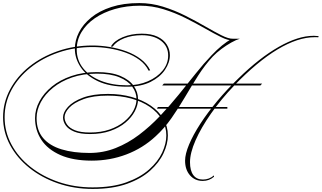

<svg xmlns="http://www.w3.org/2000/svg" viewBox="-34 -971 2093 1249"><path d="M987 -264 993 -275H1445V-264ZM2039 -736 2036 -728Q2033 -729 2029 -729Q2025 -729 2013 -729Q1904 -729 1771.5 -649.5Q1639 -570 1488 -413Q1403 -324 1338.5 -232Q1274 -140 1238 -58Q1202 24 1202 84Q1202 139 1223.5 168Q1245 197 1286 197Q1327 197 1358 170V179Q1327 206 1285 206Q1234 206 1202 169.5Q1170 133 1170 74Q1170 31 1196 -31Q1222 -93 1269 -165.5Q1316 -238 1379.5 -314Q1443 -390 1517 -461Q1654 -595 1780 -666.5Q1906 -738 2005 -738Q2008 -738 2006.5 -738Q2005 -738 2010 -738Q2015 -738 2039 -736ZM699 -668H687Q709 -706 764.5 -729Q820 -752 888 -752Q950 -752 990.5 -732.5Q1031 -713 1051 -681Q1071 -649 1071 -612Q1071 -564 1039 -516.5Q1007 -469 945 -438Q883 -407 792 -407Q679 -407 603.5 -442.5Q528 -478 490.5 -534.5Q453 -591 453 -654Q453 -708 479.5 -760.5Q506 -813 559 -856.5Q612 -900 690.5 -925.5Q769 -951 872 -951Q951 -951 1026.5 -927.5Q1102 -904 1171.5 -869Q1241 -834 1300.5 -799.5Q1360 -765 1406.5 -741.5Q1453 -718 1482 -719V-708Q1450 -707 1403.5 -730Q1357 -753 1298.5 -786.5Q1240 -820 1172 -854Q1104 -888 1029.5 -911Q955 -934 877 -934Q789 -934 714 -912.5Q639 -891 583 -852.5Q527 -814 496 -762Q465 -710 465 -649Q465 -580 506.5 -527.5Q548 -475 622 -445.5Q696 -416 793 -416Q867 -416 927.5 -442Q988 -468 1024 -512Q1060 -556 1060 -610Q1060 -670 1013 -706Q966 -742 888 -742Q824 -742 773.5 -722Q723 -702 699 -668ZM568 248Q696 248 787 215.5Q878 183 936 131.5Q994 80 1021 21.5Q1048 -37 1048 -90Q1048 -146 1019.5 -193.5Q991 -241 940 -276Q889 -311 819.5 -330Q750 -349 667 -349Q572 -349 509.5 -326Q447 -303 416.5 -270.5Q386 -238 386 -208Q386 -184 402 -161Q418 -138 454 -123.5Q490 -109 551 -109Q623 -109 679 -128.5Q735 -148 774 -180Q813 -212 833.5 -250.5Q854 -289 854 -326Q854 -369 826.5 -407Q799 -445 742 -468.5Q685 -492 596 -492Q506 -492 434 -467Q362 -442 310.5 -400Q259 -358 231.5 -306.5Q204 -255 204 -203Q204 -123 246.5 -73Q289 -23 366.5 0.5Q444 24 548 24Q638 24 718.5 -8Q799 -40 870.5 -94Q942 -148 1006 -215.5Q1070 -283 1128 -354.5Q1186 -426 1239 -492.5Q1292 -559 1342 -611Q1377 -648 1409.5 -674.5Q1442 -701 1474 -719H1526Q1502 -712 1470 -694Q1438 -676 1406.5 -652.5Q1375 -629 1350 -603Q1299 -548 1255.5 -480Q1212 -412 1170 -340.5Q1128 -269 1081.5 -202.5Q1035 -136 978 -84Q895 -7 788.5 33.5Q682 74 563 74Q441 74 358.5 37.5Q276 1 235 -61.5Q194 -124 194 -203Q194 -259 222.5 -312Q251 -365 303.5 -408Q356 -451 430.5 -476.5Q505 -502 596 -502Q690 -502 749 -477Q808 -452 836 -412Q864 -372 864 -326Q864 -287 843 -247Q822 -207 782 -173.5Q742 -140 684 -119.5Q626 -99 551 -99Q487 -99 448.5 -115Q410 -131 393 -156Q376 -181 376 -207Q376 -240 408 -275.5Q440 -311 505 -335.5Q570 -360 668 -360Q752 -360 823 -340Q894 -320 947 -283.5Q1000 -247 1029 -198Q1058 -149 1058 -90Q1058 -35 1030 25.5Q1002 86 943 139Q884 192 791.5 225Q699 258 569 258Q448 258 342.5 221.5Q237 185 157 121Q77 57 31.5 -27.5Q-14 -112 -14 -208Q-14 -304 31.5 -389Q77 -474 157 -538Q237 -602 342.5 -638.5Q448 -675 568 -675Q622 -675 679.5 -665.5Q737 -656 789.5 -636.5Q842 -617 882 -586.5Q922 -556 943 -514L933 -511Q913 -552 874 -581Q835 -610 784 -628.5Q733 -647 677.5 -656Q622 -665 568 -665Q450 -665 346.5 -629.5Q243 -594 164 -531Q85 -468 40.5 -385.5Q-4 -303 -4 -208Q-4 -114 40.5 -31Q85 52 164 114.5Q243 177 346.5 212.5Q450 248 568 248ZM1021 -415 1032 -427H1671L1660 -415Z"/></svg>

Font: Ballet
Style: Regular
Weight: 400
Designer: Maximiliano R. Sproviero
Foundry: Omnibus-Type
Version: Version 1.100